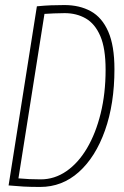

<svg xmlns="http://www.w3.org/2000/svg" viewBox="-20 -730 491 760"><path d="M139 10Q101 10 73.5 8.5Q46 7 14 4L126 -705Q156 -708 181.5 -709Q207 -710 235 -710Q295 -710 339.5 -685.5Q384 -661 408.5 -605Q433 -549 433 -456Q433 -319 395.5 -213.5Q358 -108 292 -49Q226 10 139 10ZM141 -20Q196 -20 243 -52.5Q290 -85 324.5 -143.5Q359 -202 378.5 -281Q398 -360 398 -454Q398 -539 377 -587.5Q356 -636 319.5 -657Q283 -678 236 -678Q215 -678 193.5 -677Q172 -676 156 -675L53 -24Q76 -22 96 -21Q116 -20 141 -20Z"/></svg>

Font: Georama SemiCondensed ExtraLight
Style: Italic
Weight: 200
Width: 4
Italic angle: -9°
Designer: Jean-Baptiste Levee
Foundry: Production Type
Version: Version 1.000